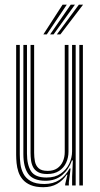

<svg xmlns="http://www.w3.org/2000/svg" viewBox="-20 -792 427 820"><path d="M165 7.5Q132.5 7.5 111.1 -1.5Q89.8 -10.5 77.1 -25.4Q64.5 -40.2 58.5 -58.5Q52.5 -76.8 50.8 -95.5Q49 -114.2 49 -130.8V-600H64.5V-133.2Q64.5 -114 67.2 -91.8Q70 -69.5 80 -50.1Q90 -30.8 111.2 -18.5Q132.5 -6.2 169.5 -6.2Q206.8 -6.2 233.5 -23.4Q260.2 -40.5 277.2 -72.5H281.5L274 -13.2V0H258.5V-5.8L268 -46H265Q247.8 -20.2 223.2 -6.4Q198.8 7.5 165 7.5ZM318.8 0V-600H334V0ZM181.8 -48.8Q156.8 -48.8 142.4 -57Q128 -65.2 121.2 -78.5Q114.5 -91.8 112.5 -107.6Q110.5 -123.5 110.5 -138.5V-600H125.8V-139.5Q125.8 -120.5 129.1 -102.8Q132.5 -85 144.8 -73.6Q157 -62.2 183.8 -62.2Q208.2 -62.2 224.4 -73.2Q240.5 -84.2 248.5 -102.6Q256.5 -121 256.5 -142.8V-600H272.5V-144Q272.5 -119 262.5 -97.1Q252.5 -75.2 232.2 -62Q212 -48.8 181.8 -48.8ZM173.2 -20Q121.5 -20.5 100.6 -49.4Q79.8 -78.2 79.8 -134.2V-600H95.2V-136Q95.2 -87.8 112.6 -60.8Q130 -33.8 178.5 -33.8Q215.2 -33.8 239.5 -50.6Q263.8 -67.5 275.8 -93.2Q287.8 -119 287.8 -145.2V-600H303.2V0H288V-37.2L291.2 -107H287.2Q274.2 -69.2 245.8 -44.5Q217.2 -19.8 173.2 -20ZM165.2 -645 247.2 -772H265.2L179.8 -645ZM222.8 -645 316.8 -772H334.8L237.8 -645ZM194 -645 282 -772H300L208.8 -645Z"/></svg>

Font: Big Shoulders Inline Display Thin Medium
Style: Regular
Weight: 500
Version: Version 2.002